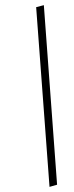

<svg xmlns="http://www.w3.org/2000/svg" viewBox="-20 -604 287 744"><path d="M120.1 -576.2 149.9 -584 201.2 111.8 171.9 120.1Z"/></svg>

Font: Gawaa
Style: Italic
Weight: 400
Designer: T. Christopher White
Version: Version 1.0